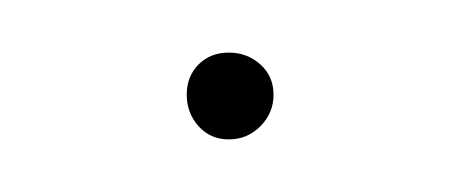

<svg xmlns="http://www.w3.org/2000/svg" viewBox="-20 -46 175 73"><path d="M84 -10Q84 -3 79 2Q74 7 67 7Q60 7 55.5 2Q51 -3 51 -10Q51 -17 55.5 -21.5Q60 -26 67 -26Q74 -26 79 -21.5Q84 -17 84 -10Z"/></svg>

Font: Fira Sans Compressed Hair
Style: Regular
Weight: 100
Width: 1
Designer: bBox Type GmbH & Carrois Corporate GbR & Edenspiekermann AG
Foundry: bBox Type GmbH & Carrois Corporate GbR & Edenspiekermann AG
Version: Version 4.301